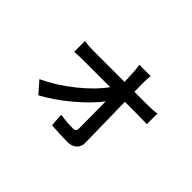

<svg xmlns="http://www.w3.org/2000/svg" viewBox="-124 -897 1249 1249"><g transform="rotate(45 500.0 -273.0)"><path d="M525 -379H280Q236 -379 197 -376V-475Q232 -469 278 -469H567L564 -542Q562 -587 557 -616H661Q657 -594 657 -542L658 -469H791Q810 -469 830 -470.5Q850 -472 864 -475V-377Q824 -379 794 -379H660L667 -7Q667 28 643.5 49Q620 70 582 70Q517 70 433 64L427 -27Q494 -17 546 -17Q572 -17 572 -48L570 -293Q517 -222 421.5 -141.5Q326 -61 232 -11L163 -90Q270 -140 371 -221.5Q472 -303 525 -379Z"/></g></svg>

Font: Sinter Medium
Style: Regular
Weight: 500
Foundry: Adobe & rsms
Version: Version 1.000